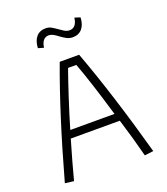

<svg xmlns="http://www.w3.org/2000/svg" viewBox="-145 -904 871 1004"><g transform="rotate(-20 290.0 -401.5)"><path d="M153 -718Q155 -758 174 -780Q193 -802 226 -802Q243 -802 256.5 -794.5Q270 -787 290 -773Q308 -760 318.5 -754.5Q329 -749 341 -749Q380 -749 387 -803L418 -793Q416 -753 397 -731Q378 -709 345 -709Q328 -709 313 -716.5Q298 -724 279 -738Q249 -762 230 -762Q191 -762 184 -709ZM44 -6Q141 -356 236 -612H344Q439 -356 536 -6L487 0Q460 -105 426 -215H153Q116 -89 93 0ZM412 -258Q351 -464 312 -567H266Q247 -514 218 -425.5Q189 -337 166 -258Z"/></g></svg>

Font: Athiti Light
Style: Regular
Weight: 300
Designer: CadsonDemak Team
Foundry: CadsonDemak
Version: Version 1.033